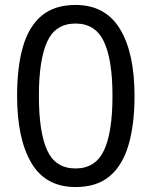

<svg xmlns="http://www.w3.org/2000/svg" viewBox="-20 -745 612 775"><path d="M523 -358Q523 -243 499 -160.5Q475 -78 423 -34Q371 10 285 10Q164 10 106.5 -87.5Q49 -185 49 -358Q49 -474 72.5 -556Q96 -638 148 -681.5Q200 -725 285 -725Q405 -725 464 -628.5Q523 -532 523 -358ZM137 -358Q137 -211 170.5 -138Q204 -65 285 -65Q365 -65 399.5 -137.5Q434 -210 434 -358Q434 -504 399.5 -577Q365 -650 285 -650Q204 -650 170.5 -577Q137 -504 137 -358Z"/></svg>

Font: Noto Sans Old Italic
Style: Regular
Weight: 400
Designer: Monotype Design Team
Foundry: Monotype Imaging Inc.
Version: Version 2.003; ttfautohint (v1.8.4.7-5d5b)